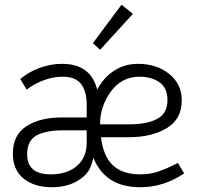

<svg xmlns="http://www.w3.org/2000/svg" viewBox="-20 -776 831 806"><path d="M34 -131Q34 -210 91.5 -246.5Q149 -283 239 -283H344V-336Q344 -393 320 -424Q296 -454 243 -454Q204 -454 164.5 -439.5Q125 -425 92 -400L65 -444Q100 -474 146.5 -491Q193 -508 240 -508Q298 -508 333 -484Q373 -458 388 -400Q416 -451 456 -477Q501 -508 559 -508Q638 -508 690.5 -465.5Q743 -423 743 -354Q743 -276 680 -238Q617 -200 521 -200H404Q413 -121 453.5 -82.5Q494 -44 570 -44Q609 -44 644.5 -56Q680 -68 727 -92L753 -48Q667 10 569 10Q485 10 433 -30Q393 -61 372 -114Q367 -89 356 -66.5Q345 -44 317 -24Q268 10 198 10Q124 10 79 -26.5Q34 -63 34 -131ZM683 -355Q683 -407 649.5 -430.5Q616 -454 565 -454Q490 -454 444 -390Q400 -328 400 -254H521Q597 -254 640 -277Q683 -300 683 -355ZM344 -177V-229H247Q171 -229 132.5 -207Q94 -185 94 -129Q94 -44 192 -44Q262 -44 303 -79.5Q344 -115 344 -177ZM370 -595 490 -756 538 -718 400 -567Z"/></svg>

Font: Bellota Text
Style: Regular
Weight: 400
Designer: Kemie Guaida
Foundry: Kemie Guaida
Version: Version 4.001